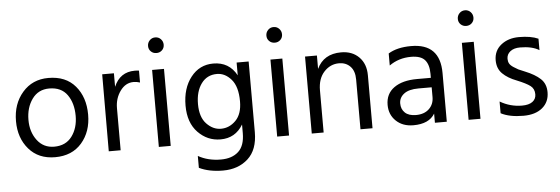

<svg xmlns="http://www.w3.org/2000/svg" viewBox="-55 -899 3713 1272"><g transform="rotate(-5 1801.5 -263.0)"><path d="M523 -251Q523 -138 458.5 -63.5Q394 11 281 11Q171 11 107 -63Q43 -137 43 -249Q43 -364 109 -440Q175 -516 281 -516Q397 -516 460 -441.5Q523 -367 523 -251ZM126 -250Q126 -170 168 -114.5Q210 -59 281 -59Q358 -59 399 -114Q440 -169 440 -250Q440 -335 400.5 -390.5Q361 -446 281 -446Q208 -446 167 -389Q126 -332 126 -250Z M717 3H638L639 -509H717V-419Q757 -514 856 -514Q874 -514 884 -512V-433Q863 -440 841 -440Q788 -440 752.5 -391Q717 -342 717 -277Z M1050 3H971V-509H1050ZM1047 -706.5Q1062 -691 1062 -669Q1062 -647 1047 -632.5Q1032 -618 1010 -618Q988 -618 973 -632.5Q958 -647 958 -669Q958 -691 973 -706.5Q988 -722 1010 -722Q1032 -722 1047 -706.5Z M1613 -39Q1613 78 1548 137Q1483 196 1382 196Q1289 196 1223 164V85Q1288 122 1374 122Q1448 122 1490.5 83Q1533 44 1533 -40V-97Q1482 -11 1383 -11Q1296 -11 1233.5 -75.5Q1171 -140 1171 -254Q1171 -369 1228.5 -442.5Q1286 -516 1378 -516Q1483 -516 1533 -424V-509H1613ZM1254 -257Q1254 -170 1296.5 -125.5Q1339 -81 1392 -81Q1448 -81 1490.5 -124Q1533 -167 1533 -251Q1533 -349 1491.5 -397Q1450 -445 1396 -445Q1330 -445 1292 -393Q1254 -341 1254 -257Z M1837 3H1758V-509H1837ZM1834 -706.5Q1849 -691 1849 -669Q1849 -647 1834 -632.5Q1819 -618 1797 -618Q1775 -618 1760 -632.5Q1745 -647 1745 -669Q1745 -691 1760 -706.5Q1775 -722 1797 -722Q1819 -722 1834 -706.5Z M2392 3H2312V-328Q2312 -385 2283 -415Q2254 -445 2208 -445Q2150 -445 2108.5 -400Q2067 -355 2067 -277V3H1988V-509H2067V-420Q2112 -516 2228 -516Q2302 -516 2347 -470.5Q2392 -425 2392 -349Z M2687 -59Q2742 -59 2774 -89.5Q2806 -120 2806 -168V-233H2718Q2654 -233 2621.5 -208Q2589 -183 2589 -144.5Q2589 -106 2614 -82.5Q2639 -59 2687 -59ZM2807 -58Q2768 7 2664 7Q2593 7 2549 -35Q2505 -77 2505 -142Q2505 -216 2561 -256Q2617 -296 2714 -296H2806V-323Q2806 -384 2779 -415Q2752 -446 2687 -446Q2605 -446 2542 -401V-481Q2600 -517 2694 -517Q2886 -517 2886 -321V3H2807Z M3110 3H3031V-509H3110ZM3107 -706.5Q3122 -691 3122 -669Q3122 -647 3107 -632.5Q3092 -618 3070 -618Q3048 -618 3033 -632.5Q3018 -647 3018 -669Q3018 -691 3033 -706.5Q3048 -722 3070 -722Q3092 -722 3107 -706.5Z M3568 -134Q3568 -69 3522 -30.5Q3476 8 3396 8Q3303 8 3246 -22V-100Q3314 -60 3392 -60Q3438 -60 3462 -78Q3486 -96 3486 -127Q3486 -164 3459.5 -184Q3433 -204 3371 -229Q3313 -251 3278.5 -285Q3244 -319 3244 -374Q3244 -438 3291.5 -476Q3339 -514 3411 -514Q3490 -514 3539 -492V-416Q3492 -445 3412 -445Q3371 -445 3347 -426Q3323 -407 3323 -377Q3323 -359 3330.5 -345.5Q3338 -332 3358.5 -319Q3379 -306 3388.5 -301Q3398 -296 3431 -283Q3496 -257 3532 -223.5Q3568 -190 3568 -134Z"/></g></svg>

Font: Hind Siliguri Fixed
Style: Regular
Weight: 400
Designer: Jyotish Sonowal
Foundry: Indian Type Foundry
Version: Version 1.001;October 28, 2021;FontCreator 12.0.0.2565 64-bi